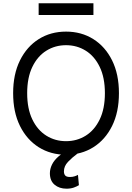

<svg xmlns="http://www.w3.org/2000/svg" viewBox="-20 -929 801 1165"><path d="M701.7 -363.6Q701.7 -248.6 660.2 -164.8Q618.6 -81 546.2 -35.5Q473.7 9.9 380.7 9.9Q287.6 9.9 215.2 -35.5Q142.8 -81 101.2 -164.8Q59.7 -248.6 59.7 -363.6Q59.7 -478.7 101.2 -562.5Q142.8 -646.3 215.2 -691.8Q287.6 -737.2 380.7 -737.2Q473.7 -737.2 546.2 -691.8Q618.6 -646.3 660.2 -562.5Q701.7 -478.7 701.7 -363.6ZM616.5 -363.6Q616.5 -458.1 585 -523.1Q553.6 -588.1 500.2 -621.4Q446.7 -654.8 380.7 -654.8Q314.6 -654.8 261.2 -621.4Q207.7 -588.1 176.3 -523.1Q144.9 -458.1 144.9 -363.6Q144.9 -269.2 176.3 -204.2Q207.7 -139.2 261.2 -105.8Q314.6 -72.4 380.7 -72.4Q446.7 -72.4 500.2 -105.8Q553.6 -139.2 585 -204.2Q616.5 -269.2 616.5 -363.6ZM383.5 215.9Q339.8 215.9 311.3 191.9Q282.7 168 282.7 122.2Q282.7 95.9 295.5 69.6Q308.2 43.3 336.6 18.8Q365.1 -5.7 411.9 -27L450.3 2.8Q418.3 26.3 393.1 52.6Q367.9 78.8 367.9 110.8Q367.9 126.8 375.7 135.8Q383.5 144.9 404.8 144.9Q420.8 144.9 433.2 140.6Q445.7 136.4 453.1 132.1L458.8 194.6Q447.1 202.1 428.1 209Q409.1 215.9 383.5 215.9ZM546.9 -909.1V-838.1H214.5V-909.1Z"/></svg>

Font: InterMG
Style: Regular
Weight: 400
Designer: Rasmus Andersson
Foundry: rsms
Version: Version 3.019;December 26, 2023;FontCreator 15.0.0.2955 64-b